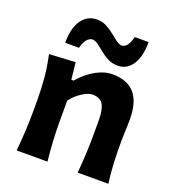

<svg xmlns="http://www.w3.org/2000/svg" viewBox="-146 -929 943 1042"><g transform="rotate(20 326.0 -408.5)"><path d="M68.4 0Q74.2 -59.6 77.4 -115.2Q80.6 -170.9 80.6 -239.7V-294.4Q80.6 -356.9 75 -421.4Q69.3 -485.8 54.7 -551.3L205.6 -559.6L216.3 -461.9H229.5Q252 -488.8 282.2 -512.7Q312.5 -536.6 347.4 -551.5Q382.3 -566.4 417 -566.4Q588.4 -566.4 588.4 -370.1Q588.4 -334.5 586.7 -300.8Q585 -267.1 585 -239.7Q585 -170.9 587.6 -115.2Q590.3 -59.6 598.1 0H420.9Q426.3 -59.6 429 -114.3Q431.6 -168.9 431.6 -231.4V-305.7Q431.6 -366.2 414.6 -396Q397.5 -425.8 352.5 -425.8Q327.6 -425.8 292.5 -402.8Q257.3 -379.9 233.9 -348.1V-231.4Q233.9 -168.9 237.1 -114.3Q240.2 -59.6 246.6 0ZM425.8 -619.6Q394 -619.6 368.9 -632.3Q343.8 -645 323.5 -662.1Q303.2 -679.2 285.4 -692.4Q267.6 -705.6 250.5 -707Q230.5 -705.1 216.6 -686.5Q202.6 -668 196.3 -639.2H116.2Q116.2 -725.1 148.9 -771Q181.6 -816.9 236.3 -816.9Q266.6 -816.9 291.3 -804.2Q315.9 -791.5 336.7 -774.4Q357.4 -757.3 375.2 -744.1Q393.1 -731 409.2 -729.5Q429.2 -731.4 441.4 -749.8Q453.6 -768.1 460.4 -797.4H540.5Q540.5 -711.9 509.3 -665.8Q478 -619.6 425.8 -619.6Z"/></g></svg>

Font: Pinar DS1 Bold
Style: Regular
Weight: 700
Designer: Amin Abedi
Version: Version 3.000